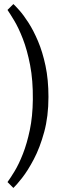

<svg xmlns="http://www.w3.org/2000/svg" viewBox="-20 -724 299 947"><path d="M219 -246Q219 -150 198 -73Q177 4 147 61Q117 118 89 153.5Q61 189 46 203L17 174Q31 155 52 120.5Q73 86 93 35Q113 -16 127 -82.5Q141 -149 142 -233Q143 -328 128.5 -403Q114 -478 92.5 -533Q71 -588 49.5 -623.5Q28 -659 17 -675L46 -704Q55 -696 75.5 -673Q96 -650 120.5 -612Q145 -574 167.5 -521Q190 -468 204.5 -399.5Q219 -331 219 -246Z"/></svg>

Font: Yrsa
Style: Regular
Weight: 400
Designer: Anna Giedrys (Yrsa+Rasa design), David Brezina (Yrsa art-direction, Rasa art-direction, design)
Foundry: Rosetta Type Foundry
Version: Version 2.004